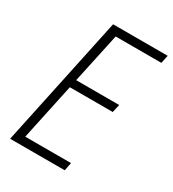

<svg xmlns="http://www.w3.org/2000/svg" viewBox="-174 -812 822 910"><g transform="rotate(30 237.0 -357.0)"><path d="M23.9 0 175.3 -713.9H474.1L464.8 -669.9H214.8L156.2 -397H391.6L381.8 -353H147L81.1 -44.4H331.5L322.8 0Z"/></g></svg>

Font: Open Sans SemiCondensed Light
Style: Italic
Weight: 300
Width: 4
Italic angle: -12°
Designer: Monotype Design Team
Foundry: Monotype Imaging Inc.
Version: Version 3.000